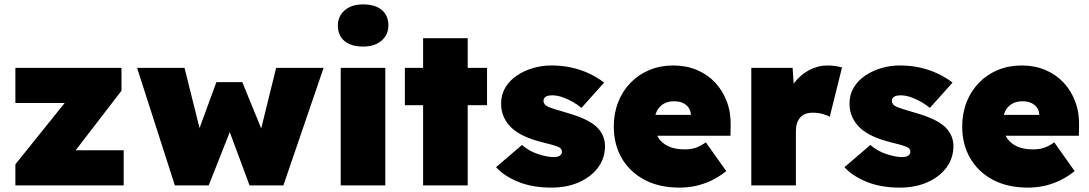

<svg xmlns="http://www.w3.org/2000/svg" viewBox="-20 -844 4956 874"><path d="M50 0V-96L341 -458V-375H50V-535H533V-431L266 -84L262 -160H543V0Z M776 0 604 -535H820L897 -226L877 -230L965 -470H1083L1181 -230L1161 -227L1237 -535H1453L1270 0H1116L1024 -248H1028L930 0Z M1531 0V-535H1734V0ZM1633 -632Q1579 -632 1548.5 -657Q1518 -682 1518 -728Q1518 -770 1549 -797Q1580 -824 1633 -824Q1687 -824 1717.5 -799Q1748 -774 1748 -728Q1748 -686 1717 -659Q1686 -632 1633 -632Z M1906 0V-670H2109V0ZM1823 -365V-535H2197V-365Z M2490 10Q2403 10 2338.5 -16.5Q2274 -43 2238 -83L2356 -184Q2388 -156 2429.5 -142.5Q2471 -129 2499 -129Q2509 -129 2516.5 -130.5Q2524 -132 2528.5 -135.5Q2533 -139 2535.5 -143Q2538 -147 2538 -153Q2538 -168 2522 -175Q2513 -179 2492.5 -185Q2472 -191 2439 -199Q2400 -209 2367.5 -224Q2335 -239 2312 -259Q2288 -281 2274.5 -309Q2261 -337 2261 -372Q2261 -413 2280 -445Q2299 -477 2332 -499.5Q2365 -522 2406 -534Q2447 -546 2490 -546Q2539 -546 2581.5 -536.5Q2624 -527 2661.5 -509.5Q2699 -492 2730 -468L2627 -353Q2610 -367 2587.5 -380Q2565 -393 2540.5 -401.5Q2516 -410 2495 -410Q2484 -410 2476.5 -408.5Q2469 -407 2464 -403.5Q2459 -400 2456.5 -395.5Q2454 -391 2454 -385Q2454 -377 2459 -370Q2464 -363 2475 -358Q2484 -354 2505.5 -347Q2527 -340 2569 -328Q2614 -315 2648.5 -298Q2683 -281 2704 -258Q2718 -242 2726 -222Q2734 -202 2734 -179Q2734 -124 2702.5 -81.5Q2671 -39 2616 -14.5Q2561 10 2490 10Z M3073 10Q2980 10 2913 -26Q2846 -62 2810 -124.5Q2774 -187 2774 -268Q2774 -328 2794 -379Q2814 -430 2850.5 -467.5Q2887 -505 2936.5 -525.5Q2986 -546 3045 -546Q3104 -546 3152.5 -525.5Q3201 -505 3236 -467.5Q3271 -430 3289.5 -379Q3308 -328 3306 -268L3305 -226H2886L2863 -321H3144L3125 -301V-319Q3125 -338 3115.5 -352.5Q3106 -367 3089 -375Q3072 -383 3049 -383Q3020 -383 3000 -371Q2980 -359 2969.5 -337Q2959 -315 2959 -284Q2959 -248 2974.5 -221Q2990 -194 3020.5 -179Q3051 -164 3096 -164Q3126 -164 3147.5 -171.5Q3169 -179 3193 -196L3286 -65Q3249 -36 3213.5 -20Q3178 -4 3143.5 3Q3109 10 3073 10Z M3400 0V-535H3588L3600 -357L3555 -385Q3568 -431 3596 -467.5Q3624 -504 3663.5 -525Q3703 -546 3748 -546Q3766 -546 3782 -543.5Q3798 -541 3813 -537L3757 -312Q3747 -319 3725.5 -325Q3704 -331 3679 -331Q3661 -331 3646.5 -325.5Q3632 -320 3622.5 -309Q3613 -298 3608 -283Q3603 -268 3603 -248V0Z M4076 10Q3989 10 3924.5 -16.5Q3860 -43 3824 -83L3942 -184Q3974 -156 4015.5 -142.5Q4057 -129 4085 -129Q4095 -129 4102.5 -130.5Q4110 -132 4114.5 -135.5Q4119 -139 4121.5 -143Q4124 -147 4124 -153Q4124 -168 4108 -175Q4099 -179 4078.5 -185Q4058 -191 4025 -199Q3986 -209 3953.5 -224Q3921 -239 3898 -259Q3874 -281 3860.5 -309Q3847 -337 3847 -372Q3847 -413 3866 -445Q3885 -477 3918 -499.5Q3951 -522 3992 -534Q4033 -546 4076 -546Q4125 -546 4167.5 -536.5Q4210 -527 4247.5 -509.5Q4285 -492 4316 -468L4213 -353Q4196 -367 4173.5 -380Q4151 -393 4126.5 -401.5Q4102 -410 4081 -410Q4070 -410 4062.5 -408.5Q4055 -407 4050 -403.5Q4045 -400 4042.5 -395.5Q4040 -391 4040 -385Q4040 -377 4045 -370Q4050 -363 4061 -358Q4070 -354 4091.5 -347Q4113 -340 4155 -328Q4200 -315 4234.5 -298Q4269 -281 4290 -258Q4304 -242 4312 -222Q4320 -202 4320 -179Q4320 -124 4288.5 -81.5Q4257 -39 4202 -14.5Q4147 10 4076 10Z M4659 10Q4566 10 4499 -26Q4432 -62 4396 -124.5Q4360 -187 4360 -268Q4360 -328 4380 -379Q4400 -430 4436.5 -467.5Q4473 -505 4522.5 -525.5Q4572 -546 4631 -546Q4690 -546 4738.5 -525.5Q4787 -505 4822 -467.5Q4857 -430 4875.5 -379Q4894 -328 4892 -268L4891 -226H4472L4449 -321H4730L4711 -301V-319Q4711 -338 4701.5 -352.5Q4692 -367 4675 -375Q4658 -383 4635 -383Q4606 -383 4586 -371Q4566 -359 4555.5 -337Q4545 -315 4545 -284Q4545 -248 4560.5 -221Q4576 -194 4606.5 -179Q4637 -164 4682 -164Q4712 -164 4733.5 -171.5Q4755 -179 4779 -196L4872 -65Q4835 -36 4799.5 -20Q4764 -4 4729.5 3Q4695 10 4659 10Z"/></svg>

Font: Lexend Deca Black
Style: Regular
Weight: 900
Designer: Bonnie Shaver-Troup, Thomas Jockin
Foundry: Lexend
Version: Version 1.007